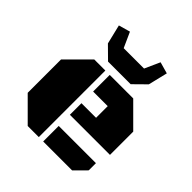

<svg xmlns="http://www.w3.org/2000/svg" viewBox="-204 -912 1058 1058"><g transform="rotate(45 325.0 -383.0)"><path d="M175.8 0 46.4 -129.4V-389.2L175.8 -518.6H262.2V0ZM296.4 -208V-298.3H410.2V-389.2H296.4V-518.6H479.5L608.9 -389.2V-208ZM296.4 0V-121.1H586.4V-64.9L522 0ZM237.8 -564 166.5 -634.3 139.2 -747.1 206.5 -766.1 246.6 -677.2H405.3L445.3 -766.1L512.7 -747.1L485.4 -634.3L414.1 -564Z"/></g></svg>

Font: Black Ops One
Style: Regular
Weight: 400
Designer: James Grieshaber, Eben Sorkin
Foundry: Sorkin Type Co.
Version: Version 1.004; ttfautohint (v1.8.4.7-5d5b)